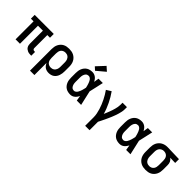

<svg xmlns="http://www.w3.org/2000/svg" viewBox="149 -1940 3301 3301"><g transform="rotate(45 1800.0 -289.5)"><path d="M505 8Q486 8 468 5.5Q450 3 433 -4.5Q416 -12 401.5 -23.5Q387 -35 377.5 -51Q368 -67 364 -85Q360 -103 360 -122V-438H240V0H133V-438H68V-530H532V-438H467V-122Q467 -114 469.5 -106.5Q472 -99 477 -94Q482 -89 489.5 -86.5Q497 -84 505 -84H523V8Z M689 205V-320Q689 -349 694 -377.5Q699 -406 711.5 -432Q724 -458 744 -479.5Q764 -501 789.5 -514.5Q815 -528 843.5 -533Q872 -538 901 -538Q930 -538 959 -533Q988 -528 1014 -514.5Q1040 -501 1061 -480Q1082 -459 1095 -433Q1108 -407 1113.5 -378Q1119 -349 1119 -320V-210Q1119 -184 1115.5 -157.5Q1112 -131 1103.5 -106Q1095 -81 1080 -59Q1065 -37 1043.5 -21.5Q1022 -6 996 1Q970 8 944 8Q920 8 897 2.5Q874 -3 854.5 -16Q835 -29 820.5 -48Q806 -67 796 -88V205ZM901 -84Q917 -84 932.5 -87.5Q948 -91 961.5 -99.5Q975 -108 985 -120.5Q995 -133 1001 -148Q1007 -163 1009.5 -178.5Q1012 -194 1012 -210V-320Q1012 -336 1009.5 -351.5Q1007 -367 1001 -382Q995 -397 985 -409.5Q975 -422 961.5 -430.5Q948 -439 932.5 -442.5Q917 -446 901 -446Q878 -446 856 -436.5Q834 -427 820 -408Q806 -389 801 -366Q796 -343 796 -320V-210Q796 -187 801 -164Q806 -141 820 -122Q834 -103 856 -93.5Q878 -84 901 -84Z M1466 8Q1439 8 1411.5 2Q1384 -4 1360.5 -18.5Q1337 -33 1319.5 -55Q1302 -77 1291.5 -102.5Q1281 -128 1277 -155Q1273 -182 1273 -210V-320Q1273 -348 1277 -375Q1281 -402 1291.5 -427.5Q1302 -453 1319.5 -475Q1337 -497 1360.5 -511.5Q1384 -526 1411.5 -532Q1439 -538 1466 -538Q1489 -538 1510.5 -530.5Q1532 -523 1550 -509.5Q1568 -496 1581.5 -477.5Q1595 -459 1606 -439Q1609 -462 1612.5 -484.5Q1616 -507 1620 -530H1725Q1710 -465 1696 -399Q1682 -333 1666 -268Q1682 -201 1696.5 -134Q1711 -67 1727 0H1622Q1618 -24 1614 -47.5Q1610 -71 1607 -95Q1596 -74 1582.5 -55.5Q1569 -37 1551 -22Q1533 -7 1511 0.5Q1489 8 1466 8ZM1466 -84Q1485 -84 1501.5 -96Q1518 -108 1528 -124Q1538 -140 1545.5 -158Q1553 -176 1558.5 -194Q1564 -212 1568.5 -231Q1573 -250 1577 -268Q1573 -287 1568.5 -305Q1564 -323 1558 -340.5Q1552 -358 1545 -375.5Q1538 -393 1527.5 -408.5Q1517 -424 1501 -435Q1485 -446 1466 -446Q1452 -446 1438 -441Q1424 -436 1414 -426Q1404 -416 1397.5 -403Q1391 -390 1387 -376.5Q1383 -363 1381.5 -348.5Q1380 -334 1380 -320V-210Q1380 -196 1381.5 -181.5Q1383 -167 1387 -153.5Q1391 -140 1397.5 -127Q1404 -114 1414 -104Q1424 -94 1438 -89Q1452 -84 1466 -84ZM1481 -584 1424 -636 1562 -784 1638 -716Z M2030 205V0Q2030 -44 2021.5 -87Q2013 -130 2000 -172Q1987 -214 1970.5 -254.5Q1954 -295 1934.5 -334Q1915 -373 1892.5 -411Q1870 -449 1845 -484L1932 -538Q1962 -496 1988.5 -451Q2015 -406 2037.5 -359.5Q2060 -313 2079 -264.5Q2098 -216 2112 -166Q2123 -191 2133 -216Q2143 -241 2153 -266.5Q2163 -292 2171.5 -318Q2180 -344 2187 -370Q2194 -396 2199 -423Q2204 -450 2204 -477V-530H2311V-477Q2311 -445 2304.5 -413.5Q2298 -382 2289 -351.5Q2280 -321 2269 -291Q2258 -261 2246 -231.5Q2234 -202 2220.5 -172.5Q2207 -143 2193.5 -114Q2180 -85 2165.5 -56.5Q2151 -28 2137 0V205Z M2666 8Q2639 8 2611.5 2Q2584 -4 2560.5 -18.5Q2537 -33 2519.5 -55Q2502 -77 2491.5 -102.5Q2481 -128 2477 -155Q2473 -182 2473 -210V-320Q2473 -348 2477 -375Q2481 -402 2491.5 -427.5Q2502 -453 2519.5 -475Q2537 -497 2560.5 -511.5Q2584 -526 2611.5 -532Q2639 -538 2666 -538Q2689 -538 2710.5 -530.5Q2732 -523 2750 -509.5Q2768 -496 2781.5 -477.5Q2795 -459 2806 -439Q2809 -462 2812.5 -484.5Q2816 -507 2820 -530H2925Q2910 -465 2896 -399Q2882 -333 2866 -268Q2882 -201 2896.5 -134Q2911 -67 2927 0H2822Q2818 -24 2814 -47.5Q2810 -71 2807 -95Q2796 -74 2782.5 -55.5Q2769 -37 2751 -22Q2733 -7 2711 0.5Q2689 8 2666 8ZM2666 -84Q2685 -84 2701.5 -96Q2718 -108 2728 -124Q2738 -140 2745.5 -158Q2753 -176 2758.5 -194Q2764 -212 2768.5 -231Q2773 -250 2777 -268Q2773 -287 2768.5 -305Q2764 -323 2758 -340.5Q2752 -358 2745 -375.5Q2738 -393 2727.5 -408.5Q2717 -424 2701 -435Q2685 -446 2666 -446Q2652 -446 2638 -441Q2624 -436 2614 -426Q2604 -416 2597.5 -403Q2591 -390 2587 -376.5Q2583 -363 2581.5 -348.5Q2580 -334 2580 -320V-210Q2580 -196 2581.5 -181.5Q2583 -167 2587 -153.5Q2591 -140 2597.5 -127Q2604 -114 2614 -104Q2624 -94 2638 -89Q2652 -84 2666 -84Z M3299 8Q3270 8 3241 3Q3212 -2 3186 -15.5Q3160 -29 3139 -50Q3118 -71 3105 -97Q3092 -123 3086.5 -152Q3081 -181 3081 -210V-320Q3081 -348 3086 -376Q3091 -404 3103 -429Q3115 -454 3134 -475Q3153 -496 3177.5 -510Q3202 -524 3229.5 -531Q3257 -538 3285 -538Q3289 -538 3292.5 -538Q3296 -538 3300 -538L3576 -530V-438L3453 -441Q3467 -431 3478.5 -417.5Q3490 -404 3497.5 -388Q3505 -372 3508 -354.5Q3511 -337 3511 -320V-210Q3511 -181 3506 -152.5Q3501 -124 3488.5 -98Q3476 -72 3456 -50.5Q3436 -29 3410.5 -15.5Q3385 -2 3356.5 3Q3328 8 3299 8ZM3299 -84Q3322 -84 3344 -93.5Q3366 -103 3380 -122Q3394 -141 3399 -164Q3404 -187 3404 -210V-320Q3404 -342 3399.5 -364Q3395 -386 3382.5 -404.5Q3370 -423 3350 -433.5Q3330 -444 3308 -445L3300 -446Q3298 -446 3296.5 -446Q3295 -446 3293 -446Q3270 -446 3248.5 -435.5Q3227 -425 3213 -407Q3199 -389 3193.5 -366Q3188 -343 3188 -320V-210Q3188 -194 3190.5 -178.5Q3193 -163 3199 -148Q3205 -133 3215 -120.5Q3225 -108 3238.5 -99.5Q3252 -91 3267.5 -87.5Q3283 -84 3299 -84Z"/></g></svg>

Font: Iosevka Curly Slab SmBdEx
Style: Regular
Weight: 600
Width: 7
Monospace: yes
Designer: Belleve Invis
Foundry: Belleve Invis
Version: Version 11.1.0; ttfautohint (v1.8.3)